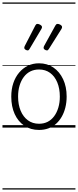

<svg xmlns="http://www.w3.org/2000/svg" viewBox="-20 -1030 629 1550"><path d="M295 19Q227 19 176.5 -15Q126 -49 98.5 -109.5Q71 -170 71 -250Q71 -310 87.5 -359Q104 -408 134.5 -444Q165 -480 205.5 -499.5Q246 -519 295 -519Q361 -519 411 -485Q461 -451 489.5 -390.5Q518 -330 518 -251Q518 -203 507.5 -161.5Q497 -120 478 -87Q459 -54 432 -30Q405 -6 370.5 6.5Q336 19 295 19ZM295 -31Q334 -31 364.5 -46.5Q395 -62 417 -91.5Q439 -121 451 -161.5Q463 -202 463 -250Q463 -315 442.5 -364.5Q422 -414 384.5 -441.5Q347 -469 295 -469Q256 -469 225 -453.5Q194 -438 172 -408.5Q150 -379 138 -339Q126 -299 126 -250Q126 -186 146.5 -136.5Q167 -87 205 -59Q243 -31 295 -31ZM204 -623Q195 -623 185.5 -629Q176 -635 176 -643Q176 -646 176.5 -648.5Q177 -651 179 -657L265 -824Q268 -830 272 -833.5Q276 -837 283 -837Q289 -837 297.5 -833.5Q306 -830 312.5 -824.5Q319 -819 319 -812Q319 -808 318 -804.5Q317 -801 314 -796L218 -634Q215 -629 211.5 -626Q208 -623 204 -623ZM360 -623Q351 -623 341.5 -629Q332 -635 332 -643Q332 -646 332.5 -648.5Q333 -651 335 -657L427 -824Q431 -830 434.5 -833.5Q438 -837 445 -837Q452 -837 460.5 -833.5Q469 -830 475 -824.5Q481 -819 481 -812Q481 -808 480 -804.5Q479 -801 476 -796L374 -634Q370 -629 367 -626Q364 -623 360 -623ZM0 490H589V500H0ZM0 -20H589V0H0ZM0 -505H589V-500H0ZM0 -1010H589V-1000H0Z"/></svg>

Font: Playwrite NG Modern Guides
Style: Regular
Weight: 400
Designer: Veronika Burian, José Scaglione
Foundry: TypeTogether
Version: Version 1.003